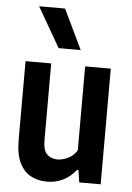

<svg xmlns="http://www.w3.org/2000/svg" viewBox="-56 -850 619 902"><g transform="rotate(5 253.0 -399.0)"><path d="M200 9.5Q158 9.5 124.2 -8Q90.5 -25.5 70.5 -65.8Q50.5 -106 50.5 -175.5V-545.5H171.5V-184Q171.5 -135.5 190.8 -117Q210 -98.5 240 -98.5Q261.5 -98.5 288.2 -110.5Q315 -122.5 331.5 -150V-545.5H452.5V0H351.5L342.5 -58H336.5Q282.5 9.5 200 9.5ZM200 -620 91.5 -808H214L304 -620Z"/></g></svg>

Font: Encode Sans Condensed Condensed SemiBold
Style: Regular
Weight: 600
Width: 3
Designer: Multiple Designers
Foundry: Impallari Type
Version: Version 3.000; ttfautohint (v1.8.3) -l 8 -r 50 -G 200 -x 14 